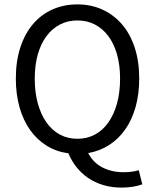

<svg xmlns="http://www.w3.org/2000/svg" viewBox="-20 -688 704 873"><path d="M332 -57Q376 -57 411.5 -76Q447 -95 472.5 -131Q498 -167 512 -217.5Q526 -268 526 -331Q526 -392 512 -441Q498 -490 472.5 -524Q447 -558 411.5 -576.5Q376 -595 332 -595Q288 -595 252.5 -576.5Q217 -558 191.5 -524Q166 -490 152 -441Q138 -392 138 -331Q138 -268 152 -217.5Q166 -167 191.5 -131Q217 -95 252.5 -76Q288 -57 332 -57ZM533 165Q488 165 449.5 153.5Q411 142 380.5 121Q350 100 327.5 71.5Q305 43 291 9Q237 2 193 -25Q149 -52 117.5 -96Q86 -140 69 -199.5Q52 -259 52 -331Q52 -410 72.5 -472.5Q93 -535 130 -578.5Q167 -622 218.5 -645Q270 -668 332 -668Q394 -668 445.5 -644.5Q497 -621 534.5 -577.5Q572 -534 592.5 -471.5Q613 -409 613 -331Q613 -260 596.5 -201.5Q580 -143 549.5 -99.5Q519 -56 476 -28.5Q433 -1 381 8Q404 52 446 73.5Q488 95 542 95Q564 95 580.5 92.5Q597 90 611 86L627 150Q612 156 587 160.5Q562 165 533 165Z"/></svg>

Font: Pinyin1712
Style: Regular
Weight: 400
Version: Version 1